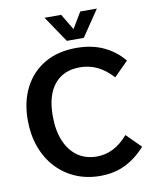

<svg xmlns="http://www.w3.org/2000/svg" viewBox="-100 -995 883 1091"><g transform="rotate(-10 342.0 -450.0)"><path d="M652 -102Q598 -42 534.5 -11Q471 20 390 20Q312 20 247.5 -8Q183 -36 136 -87Q89 -138 63.5 -208.5Q38 -279 38 -363Q38 -470 79.5 -550.5Q121 -631 197.5 -675.5Q274 -720 380 -720Q471 -720 539 -687.5Q607 -655 652 -599L570 -517Q527 -564 481 -586Q435 -608 381 -608Q286 -608 234 -544.5Q182 -481 182 -362Q182 -278 207.5 -217.5Q233 -157 279.5 -124.5Q326 -92 390 -92Q440 -92 484.5 -114.5Q529 -137 570 -184ZM233 -920H329L384 -828L439 -920H535L433 -769H335Z"/></g></svg>

Font: Moderustic SemiBold
Style: Regular
Weight: 600
Designer: Tural Alisoy
Foundry: TAFT Foundry
Version: Version 2.120